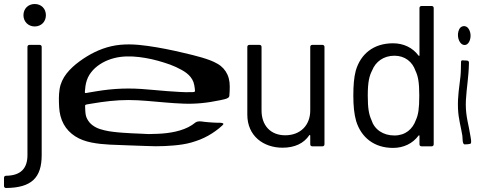

<svg xmlns="http://www.w3.org/2000/svg" viewBox="-55 -730 2405 958"><path d="M118 -598C151 -598 174 -622 174 -654C174 -687 151 -710 118 -710C86 -710 62 -687 62 -654C62 -622 86 -598 118 -598ZM-25 208C102 207 153 157 153 44V-496C153 -502 149 -506 143 -506H92C86 -506 82 -502 82 -496V44C82 111 48 146 -25 147C-31 147 -35 151 -35 157V198C-35 204 -31 208 -25 208Z M685.8 -61.1C685.8 -61.8 607.5 -64.3 600.7 -65C570.8 -66.9 540.8 -68.2 511.1 -72.1C496 -74 480.8 -75.9 466.3 -79.8C452.2 -83.4 437.3 -87.2 424.5 -94C412.2 -100.4 400.6 -108.5 391.6 -119.1C382.9 -129.8 375.5 -142.6 372.9 -156.2C371.6 -163.3 371 -170 370.6 -177.1C370.6 -181 370 -185.2 370 -189.1C370 -192.3 370 -195.8 369.7 -199C369.4 -201.9 369.4 -205.2 371.9 -206.8C374.2 -208.4 377.7 -208.7 380.6 -209.4C388.4 -210.6 395.8 -211.9 403.5 -213.2C463.8 -223.5 524.3 -230.9 585.9 -230.9C647.1 -230.9 708.4 -223.5 769.6 -218.7C799.5 -216.1 829.8 -213.9 860.1 -212.9C890.4 -211.6 921 -212.6 951.3 -215.5C981.6 -218.4 1011.9 -223.5 1041.9 -229.7C1049.3 -231.3 1056.4 -232.9 1063.8 -234.5C1070.6 -236.1 1077.3 -238 1083.1 -241.9C1087.6 -245.1 1089.6 -249.3 1089.6 -254.8C1089.6 -261.9 1090.5 -269 1090.9 -276.1C1091.5 -290.9 1091.8 -304.7 1090.2 -319.2C1088.6 -332.5 1085.4 -345.3 1079.9 -357.6C1069.9 -380.1 1052.5 -399.2 1030.9 -411.4C1024.8 -414.9 1018.4 -418.2 1011.9 -421.4C1005.5 -424.6 998.7 -427.2 991.9 -429.8C978.1 -434.9 964.2 -439.4 950 -443.6C921 -452.3 890.7 -459.1 861.1 -466.2C801.5 -480.4 741.5 -492.6 681 -501C621.3 -509.4 560.1 -512.9 500.8 -499.4C442.5 -486.2 388.7 -458.4 340.7 -423C317.1 -405.6 295.2 -385.9 277.2 -363.1C259.5 -340.5 246.9 -314.1 242.4 -285.4C237.6 -255.4 238.5 -225.1 240.1 -195.2C241.7 -166.2 248.5 -136.5 262.7 -110.7C275.9 -86.3 296.2 -65.3 319.7 -50.2C344.5 -34.1 372.6 -24.7 401.3 -18.9C461.8 -6.7 524.7 -7.6 586.2 -4.7C616.2 -3.4 646.5 -2.5 676.8 -1.5C706.7 -0.2 736.7 0.4 766.4 -1.2C796.6 -2.8 826.6 -4.7 856.6 -9.6C886.6 -14.1 915.2 -22.8 943.3 -33.7C970.7 -44.7 996.8 -59.2 1020.6 -76.6C1032.2 -85 1043.5 -93.7 1053.8 -103.7C1055.7 -105.6 1059.9 -109.1 1059.6 -112C1059.3 -114.6 1055.1 -115.6 1052.8 -116.2C1045.7 -118.2 1038 -117.2 1030.9 -117.5C1015.8 -118.2 1000.3 -118.5 985.2 -120.1C977.7 -120.7 970.3 -121.4 962.9 -122.3C955.2 -123.3 947.8 -124.9 940 -124.6C933.3 -124.3 926.5 -123 920.7 -119.1C914.6 -114.9 909.1 -110.1 903 -106.2C891.1 -98.2 877.5 -91.7 864.3 -86.6C836.3 -75.6 807.3 -69.8 777.6 -66C747 -62.1 716.4 -61.8 685.8 -61.1ZM875 -269.9C864.3 -270.3 853.7 -270.6 842.7 -271.2C799.9 -273.2 757 -277 714.2 -280.9C671.3 -285.1 628.1 -288.3 584.9 -288.3C542.1 -288.3 499.2 -285.1 456.7 -279.3C435.1 -276.4 413.8 -272.5 392.6 -269C387.7 -268 382.6 -267.4 377.7 -266.4C374.2 -265.7 368.7 -264.1 368.4 -269.3C368.1 -274.1 369.4 -279.6 369.7 -284.4C370 -289.6 370.6 -294.7 371.3 -299.9C374.2 -319.9 380.3 -339.2 390.9 -356.6C401.6 -373.4 415.4 -388.5 431.2 -400.4C464.1 -425.6 504.1 -440.4 545 -445.9C586.9 -451.4 629.4 -447.8 671 -440.7C712.9 -433.6 754.1 -421.7 794.1 -407.5C813.7 -400.4 832.7 -391.4 850.8 -381.4C867.9 -372.1 884 -360.8 896.2 -345.3C902.3 -337.6 907.2 -328.9 910.4 -319.9C913.9 -309.9 915.6 -299.6 916.8 -289.3C917.2 -286.7 917.2 -284.1 917.5 -281.5C917.5 -279.6 918.5 -276.7 917.8 -274.8C916.8 -270.6 909.1 -270.3 905.6 -270.3C902.7 -270.3 875 -270.6 875 -269.9Z M1493 -496V-179C1493 -105 1444 -55 1368 -55C1295 -55 1250 -104 1250 -179V-496C1250 -502 1246 -506 1240 -506H1189C1183 -506 1179 -502 1179 -496V-158C1179 -51 1260 7 1355 7C1416 7 1461 -15 1488 -55C1490 -58 1493 -56 1493 -53V-10C1493 -4 1497 0 1503 0H1554C1560 0 1564 -4 1564 -10V-496C1564 -502 1560 -506 1554 -506H1503C1497 -506 1493 -502 1493 -496Z M2038 -690V-454C2038 -451 2036 -450 2033 -453C2004 -492 1959 -514 1906 -514C1808 -514 1744 -460 1720 -377C1711 -343 1708 -302 1708 -253C1708 -202 1712 -161 1722 -126C1747 -45 1811 8 1906 8C1959 8 2004 -14 2033 -53C2036 -56 2038 -55 2038 -52V-10C2038 -4 2042 0 2048 0H2099C2105 0 2109 -4 2109 -10V-690C2109 -696 2105 -700 2099 -700H2048C2042 -700 2038 -696 2038 -690ZM2020 -131C2004 -86 1968 -54 1913 -54C1856 -54 1813 -84 1798 -132C1786 -159 1780 -188 1780 -253C1780 -322 1788 -352 1802 -379C1819 -422 1859 -452 1913 -452C1966 -452 2003 -421 2018 -377C2031 -350 2037 -320 2037 -253C2037 -187 2032 -157 2020 -131Z M2284.8 -414.1H2284.9C2284.9 -415.3 2284.9 -416.5 2284.9 -417.7C2284.6 -430.6 2270 -427.6 2261.8 -428.2C2254.3 -428.9 2245.6 -431.8 2245.3 -420.4C2244.6 -396.4 2245.1 -372.8 2242.7 -350.3C2237.1 -297.5 2227.6 -249.2 2230.2 -188.4C2232.2 -136.8 2244.7 -98.6 2251.9 -53.5C2253.8 -41.5 2250.8 -8.7 2264.2 -9.6C2276.7 -10.2 2282.6 -9.9 2291.6 -12.5C2300.4 -15 2292.9 -45.7 2291.5 -55.2C2284 -105.5 2269.4 -145.9 2269.1 -207.5C2269.1 -215.3 2269.2 -223.3 2269.7 -230.8C2273.2 -293.7 2283.5 -345.2 2284.8 -414.1ZM2253.1 -507.7C2287.5 -492.6 2307.2 -556.5 2280.6 -589.8C2268.2 -605.2 2245.5 -601.9 2236.7 -584.9C2221.3 -554.4 2234.3 -516.2 2253.1 -507.7Z"/></svg>

Font: Elastic
Style: elastic
Weight: 400
Designer: Jeremy Tribby
Foundry: Tribby Type
Version: Version 1.422;hotconv 1.0.109;makeotfexe 2.5.65596